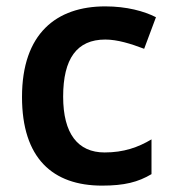

<svg xmlns="http://www.w3.org/2000/svg" viewBox="-20 -623 541 602"><path d="M300 -41C370 -41 413 -52 455 -77V-186C413 -161 368 -145 308 -145C224 -145 178 -204 178 -320C178 -439 221 -499 310 -499C348 -499 390 -486 432 -470L469 -569C432 -588 377 -603 310 -603C157 -603 49 -518 49 -319C49 -127 145 -41 300 -41Z"/></svg>

Font: Noto Sans Tamil UI SemiBold
Style: Regular
Weight: 600
Designer: Jelle Bosma - Monotype Design Team
Foundry: Monotype Imaging Inc.
Version: Version 2.004